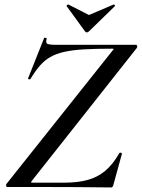

<svg xmlns="http://www.w3.org/2000/svg" viewBox="-20 -822 623 844"><path d="M469 2Q399 1 319.5 0.5Q240 0 160.5 0Q81 0 12 0Q8 0 7 -4.5Q6 -9 8 -13L475 -600Q480 -605 479.5 -606.5Q479 -608 473 -608Q400 -608 349 -605Q298 -602 262.5 -594Q227 -586 201.5 -571.5Q176 -557 155.5 -533.5Q135 -510 114 -475Q112 -472 107 -473.5Q102 -475 104 -479L174 -655Q175 -657 181 -655.5Q187 -654 185 -651Q180 -634 188 -629.5Q196 -625 230 -625Q288 -625 370 -625Q452 -625 577 -625Q582 -625 583 -620Q584 -615 582 -612L120 -27Q116 -22 116.5 -20.5Q117 -19 122 -19Q168 -19 204 -19Q240 -19 262 -19Q322 -19 365.5 -31Q409 -43 442.5 -71Q476 -99 504 -148Q506 -152 511.5 -150.5Q517 -149 516 -146L478 -8Q478 -5 475 -1.5Q472 2 469 2ZM353 -685 273 -795Q272 -797 275 -800Q278 -803 281 -802L371 -756L479 -802Q481 -803 484 -800Q487 -797 485 -795L372 -685Q361 -674 353 -685Z"/></svg>

Font: Cormorant Light SemiBold
Style: Italic
Weight: 600
Italic angle: -10°
Version: Version 4.000